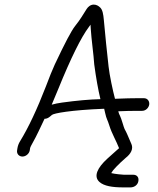

<svg xmlns="http://www.w3.org/2000/svg" viewBox="-20 -680 688 834"><path d="M109.4 -27.5 110.9 -37.5C111.1 -38.7 115 -48.4 123.4 -62.5C136.3 -84.4 159.2 -133.7 173.5 -164.1C187.9 -163.3 200.2 -176.4 204.3 -179.7L204.9 -180.2L205.4 -180.7C213.4 -187.9 287 -201.9 432.5 -207.6C433.8 -202.2 435.4 -195.3 436.8 -188.9C442.9 -160.9 446.4 -162.6 455.3 -133.5C465.5 -100.5 485.2 -67.5 497.2 -36.3C495.3 -34.6 491.7 -31.4 488.1 -28.3C478.9 -20.5 464.8 -8 446 9.4C403.5 48.3 384.8 86 412 110.4C431.6 128 468 134 514.8 134H546.8C562.8 134 578.4 123.9 581.1 106.5C582.3 99.3 581.6 91.5 576.4 85.9C571.7 80.6 564.7 79 558 79H518C512.3 79 479.6 76 463.5 72C463.5 72 464 70.9 464.6 69.7C466.7 65.2 473.5 56.1 485 44.5L504.6 25.1C508.3 21.4 516 14.4 526.3 5.5C548.3 -11.6 559.9 -33.3 551 -53.9L543.7 -70.9C537 -86.3 530 -104.3 521.2 -119.5C518.1 -124.8 507.2 -166.1 501.2 -177C497.9 -182.5 495.9 -188.6 493.8 -196.6C521.6 -197.8 548.7 -198.5 572.9 -198.5H596.9C614.6 -198.5 626.4 -213.2 628.2 -226C629.9 -238.9 622.4 -253.5 604.6 -253.5H581.6C554 -253.5 521.9 -252.7 479.5 -250.9C470.3 -285.3 455.8 -353 451.6 -391.1C443.5 -464.3 437.9 -518 431.1 -592.7C428.7 -619.4 425.5 -637.4 415.1 -647.4C407.7 -654.7 398.6 -660 387.2 -660C373.6 -660 362.8 -651 356.4 -641C336.2 -609.9 331.6 -599 306 -566.7C290.1 -546.7 261.6 -492.5 218 -400C206.9 -375.6 194 -343.9 179.6 -305.2C141 -205.2 103.3 -125.3 67.1 -66.4C61.2 -56.9 57.4 -46.7 55.7 -36.1L54.2 -26.5C51.9 -12 62.5 0 77.5 0C92.5 0 107 -12.5 109.4 -27.5ZM233 -293.2C287.8 -428.3 332.8 -518.8 366 -562.7C368.7 -566.3 371.1 -569.7 373.2 -572.8C373.4 -568.9 373.9 -561.6 374.2 -555.4C377 -508.7 386.9 -441.1 389.3 -400.6L389.4 -400.2L389.4 -399.8C397.3 -340.9 406.2 -290.9 416.2 -249.3C369.5 -248.2 313.1 -243.2 249.1 -234.4C232.1 -232 218.1 -229.2 204.6 -225.3C211.6 -241.4 221.6 -265.2 233 -293.2Z"/></svg>

Font: MewTooHand
Style: BdIta
Weight: 400
Designer: Mew Too, Robert Jablonski
Version: Version 0.77